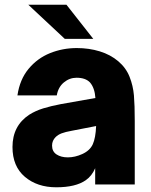

<svg xmlns="http://www.w3.org/2000/svg" viewBox="-20 -783 641 815"><path d="M33 -159Q33 -249 104 -296Q131 -313 163.5 -323Q196 -333 238 -341L385 -367Q382 -410 362 -433Q343 -453 305 -453Q275 -453 251 -433Q227 -413 221 -378H54Q64 -446 101.5 -491Q139 -536 192.5 -557.5Q246 -579 306 -579Q358 -579 403.5 -565Q449 -551 482 -523Q515 -495 530 -457Q545 -419 548.5 -378Q552 -337 552 -269V0H384V-69Q370 -36 344 -18Q301 12 219 12Q138 12 85.5 -32.5Q33 -77 33 -159ZM329 -129Q362 -144 374 -171Q386 -198 388 -248L285 -228Q257 -223 241.5 -217Q226 -211 216 -201Q201 -186 201 -165Q201 -140 220 -127.5Q239 -115 268 -115Q298 -115 329 -129ZM262 -763 376 -618H255L100 -763Z"/></svg>

Font: Open Sauce One Black
Style: Regular
Weight: 900
Designer: Alfredo Marco Pradil
Foundry: Creative Sauce Fz LLC
Version: Version 1.477